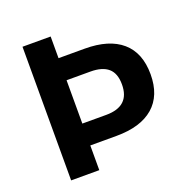

<svg xmlns="http://www.w3.org/2000/svg" viewBox="-119 -776 880 891"><g transform="rotate(-20 321.0 -330.0)"><path d="M352 -553Q472 -553 535.5 -498Q599 -443 599 -337Q599 -232 535.5 -177Q472 -122 352 -122H154V-230H341Q458 -230 458 -338Q458 -393 428.5 -418.5Q399 -444 341 -444H154V-553ZM223 -660V0H84V-660Z"/></g></svg>

Font: Kantumruy Pro SemiBold
Style: Regular
Weight: 600
Version: Version 1.002